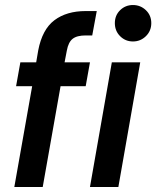

<svg xmlns="http://www.w3.org/2000/svg" viewBox="-20 -744 622 764"><path d="M37 0 108 -401H44L61 -496H124L132 -543Q148 -627 196.5 -663.5Q245 -700 321 -700H365L347 -603H321Q286 -603 269 -589.5Q252 -576 246 -543L237 -496H338L321 -401H221L150 0ZM338 0 425 -496H538L451 0ZM509 -579Q479 -579 458 -600Q437 -621 437 -652Q437 -683 458 -703.5Q479 -724 509 -724Q539 -724 560.5 -703.5Q582 -683 582 -652Q582 -621 560.5 -600Q539 -579 509 -579Z"/></svg>

Font: Rethink Sans SemiBold
Style: Italic
Weight: 600
Italic angle: -10°
Designer: The Rethink Sans project authors (Hans Thiessen). DM Sans designed by Colophon Foundry.
Foundry: Rethink Communications LLC
Version: Version 1.001